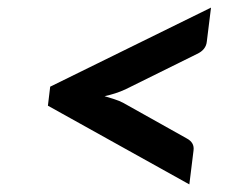

<svg xmlns="http://www.w3.org/2000/svg" viewBox="-20 -590 636 505"><path d="M106 -312 112 -362 535 -570 524 -481Q522 -459 498 -448L310 -355Q297 -349 283 -344.5Q269 -340 255 -337Q268 -333 281 -329Q294 -325 305 -319L471 -226Q492 -215 489 -194L478 -105Z"/></svg>

Font: Aleo
Style: Bold Italic
Weight: 700
Italic angle: -7°
Version: Version 2.001;gftools[0.9.29]